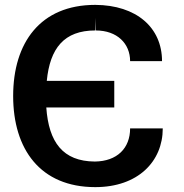

<svg xmlns="http://www.w3.org/2000/svg" viewBox="-20 -755 754 788"><path d="M371 13C546 13 648 -92 648 -228H514C514 -147 461 -93 369 -92C238 -93 180 -171 170 -314H449V-423H172C185 -557 243 -630 371 -630V-682L373 -630C461 -630 514 -576 514 -504H645C645 -642 540 -734 371 -735C145 -735 34 -579 34 -361C34 -143 145 13 371 13Z"/></svg>

Font: Perun SemiBold
Style: Regular
Weight: 600
Foundry: Copyright (c) Stefan Peev, Context Ltd, 2016
Version: Version 1.089